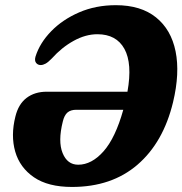

<svg xmlns="http://www.w3.org/2000/svg" viewBox="-20 -730 722 760"><path d="M41 -269Q53 -318 85.2 -342.5Q117.5 -367 165 -367H484.5Q504.5 -478.5 472.5 -536.5Q440.5 -594.5 365.5 -594.5Q319 -594.5 271.8 -568.5Q224.5 -542.5 185 -498.5Q170.5 -483.5 160.2 -478Q150 -472.5 141 -472.5Q129.5 -472.5 122.8 -481.2Q116 -490 120.5 -506Q137.5 -560 182.5 -606.2Q227.5 -652.5 293.2 -681Q359 -709.5 438.5 -709.5Q537.5 -709.5 597.5 -661.2Q657.5 -613 675 -526.8Q692.5 -440.5 665 -325.5Q626.5 -166 524.2 -78Q422 10 265 10Q170.5 10 114.5 -28.2Q58.5 -66.5 40.2 -130Q22 -193.5 41 -269ZM289.5 -78Q343 -78 390 -131.2Q437 -184.5 468 -295.5H282Q260 -295.5 247.2 -284.8Q234.5 -274 228.5 -248.5Q209 -170.5 227.8 -124.2Q246.5 -78 289.5 -78Z"/></svg>

Font: Fraunces 144pt SuperSoft
Style: Bold Italic
Weight: 700
Italic angle: -16°
Version: Version 1.000;[0bf87f6ff]